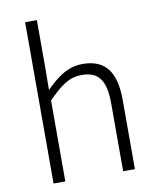

<svg xmlns="http://www.w3.org/2000/svg" viewBox="-88 -863 764 932"><g transform="rotate(-10 294.5 -397.5)"><path d="M100 0H158V-399C221 -463 263 -495 326 -495C410 -495 443 -446 443 -333V0H501V-341C501 -478 452 -547 339 -547C266 -547 213 -507 157 -451L158 -567V-795H100Z"/></g></svg>

Font: Spoqa Han Sans Neo Light
Style: Regular
Weight: 300
Designer: [Spoqa Han Sans Neo] Dong-huui Kim ___ Younghwa Kang ___ Yujin Lee ___ [Noto Sans] Ryoko NISHIZUKA ____ (kana & ideograp
Foundry: Spoqa (http://www.spoqa-han-sans.com)
Version: Version 1.100;hotconv 1.0.109;makeotfexe 2.5.65596